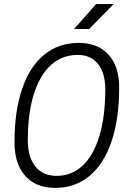

<svg xmlns="http://www.w3.org/2000/svg" viewBox="-20 -914 626 944"><path d="M250.5 9.8Q156.2 9.8 103.8 -49.6Q51.3 -108.9 51.3 -214.4Q51.3 -368.2 88.9 -477.5Q126.5 -586.9 197.3 -645Q268.1 -703.1 367.2 -703.1Q460.9 -703.1 513.4 -645.3Q565.9 -587.4 565.9 -484.4Q565.9 -329.1 528.3 -218.5Q490.7 -107.9 420.2 -49.1Q349.6 9.8 250.5 9.8ZM257.8 -49.3Q333 -49.3 386.7 -100.1Q440.4 -150.9 469 -246.1Q497.6 -341.3 497.6 -475.1Q497.6 -554.7 461.9 -599.4Q426.3 -644 362.3 -644Q285.2 -644 230.2 -594Q175.3 -543.9 146 -450Q116.7 -356 116.7 -223.6Q116.7 -141.6 154.1 -95.5Q191.4 -49.3 257.8 -49.3ZM344.2 -771.5 452.6 -894H538.6L418.5 -771.5Z"/></svg>

Font: Cascadia Code PL Light
Style: Italic
Weight: 300
Italic angle: -10°
Monospace: yes
Designer: Aaron Bell
Foundry: Saja Typeworks
Version: Version 2404.023; ttfautohint (v1.8.4)